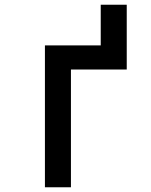

<svg xmlns="http://www.w3.org/2000/svg" viewBox="-20 -792 640 812"><path d="M406 -590V-772H516V-590ZM170 0V-600H516V-498H280V0Z"/></svg>

Font: Martian Mono Condensed
Style: Regular
Weight: 400
Width: 3
Designer: Roman Shamin
Foundry: Evil Martians
Version: Version 1.000